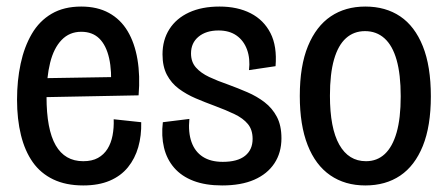

<svg xmlns="http://www.w3.org/2000/svg" viewBox="-20 -554 1367 586"><path d="M234 12Q181 12 142.5 -6.5Q104 -25 80 -59Q56 -93 44 -141.5Q32 -190 32 -250Q32 -308 43 -359.5Q54 -411 77 -450.5Q100 -490 137.5 -512Q175 -534 228 -534Q277 -534 312.5 -514.5Q348 -495 369.5 -459Q391 -423 399.5 -373Q408 -323 403 -263L91 -257V-315L339 -319L318 -281Q322 -337 313 -376.5Q304 -416 283 -436.5Q262 -457 228 -457Q192 -457 168 -432Q144 -407 133 -362.5Q122 -318 122 -259Q122 -159 150 -110.5Q178 -62 234 -62Q261 -62 279 -72Q297 -82 308 -99.5Q319 -117 323.5 -140.5Q328 -164 327 -190L411 -181Q412 -140 402 -105Q392 -70 370.5 -43.5Q349 -17 315 -2.5Q281 12 234 12Z M658 12Q607 12 570.5 -2Q534 -16 511.5 -42Q489 -68 480.5 -103.5Q472 -139 477 -181L558 -191Q554 -150 564.5 -120.5Q575 -91 599 -75.5Q623 -60 660 -60Q705 -60 728 -78.5Q751 -97 751 -130Q751 -158 736.5 -175.5Q722 -193 696 -205.5Q670 -218 635 -231Q605 -242 577 -254Q549 -266 526 -283Q503 -300 489.5 -325.5Q476 -351 476 -388Q476 -432 497 -465Q518 -498 557 -516Q596 -534 650 -534Q705 -534 745 -513.5Q785 -493 805.5 -453Q826 -413 821 -352L740 -340Q744 -375 734 -402.5Q724 -430 702 -445.5Q680 -461 647 -461Q609 -461 586 -442Q563 -423 563 -391Q563 -365 578 -348Q593 -331 618.5 -319Q644 -307 676 -296Q706 -285 735 -272.5Q764 -260 787.5 -242Q811 -224 825 -197.5Q839 -171 839 -132Q839 -88 817.5 -55.5Q796 -23 756 -5.5Q716 12 658 12Z M1095 12Q1033 12 988 -19Q943 -50 919 -111Q895 -172 895 -261Q895 -353 920 -413.5Q945 -474 989.5 -504Q1034 -534 1095 -534Q1157 -534 1201.5 -504Q1246 -474 1270.5 -413Q1295 -352 1295 -260Q1295 -169 1270.5 -108.5Q1246 -48 1201.5 -18Q1157 12 1095 12ZM1097 -62Q1131 -62 1154.5 -84Q1178 -106 1190.5 -149.5Q1203 -193 1203 -260Q1203 -327 1190.5 -371Q1178 -415 1153.5 -437Q1129 -459 1094 -459Q1060 -459 1036 -437.5Q1012 -416 999.5 -372.5Q987 -329 987 -262Q987 -163 1015.5 -112.5Q1044 -62 1097 -62Z"/></svg>

Font: Bricolage Grotesque 72pt SemiCondensed
Style: Regular
Weight: 400
Width: 4
Designer: Mathieu Triay
Foundry: Atelier Triay
Version: Version 1.001;gftools[0.9.33.dev8+g029e19f]